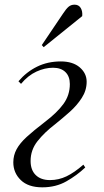

<svg xmlns="http://www.w3.org/2000/svg" viewBox="-20 -788 445 822"><path d="M59 -440Q93 -480 138.5 -502.5Q184 -525 240 -525Q292 -525 321.5 -499.5Q351 -474 351 -438Q351 -401 330 -368.5Q309 -336 278 -308.5Q247 -281 217 -257Q170 -221 140.5 -183.5Q111 -146 111 -99Q111 -60 133 -38.5Q155 -17 194 -17Q231 -17 264.5 -33Q298 -49 337 -83L345 -71Q309 -37 264 -11.5Q219 14 161 14Q101 14 69 -17Q37 -48 37 -93Q37 -123 51 -149Q65 -175 94.5 -202Q124 -229 171 -265Q225 -306 252 -343.5Q279 -381 279 -428Q279 -461 260 -479.5Q241 -498 207 -498Q172 -498 136 -481.5Q100 -465 70 -429ZM250 -730Q263 -750 273.5 -759Q284 -768 299 -768Q317 -768 325.5 -754Q334 -740 332 -719L167 -586L159 -595Z"/></svg>

Font: Literata 72pt Light
Style: Italic
Weight: 300
Italic angle: -2°
Designer: Latin by Veronika Burian and Jose Scaglione. Greek by Irene Vlachou. Cyrillic by Vera Evstafieva
Foundry: TypeTogether
Version: Version 3.002